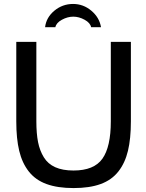

<svg xmlns="http://www.w3.org/2000/svg" viewBox="-20 -933 737 967"><path d="M350.1 14.2H351.1Q270 14.2 214.4 -6.1Q158.7 -26.4 125 -69.3Q91.3 -112.3 76.7 -173.6Q62 -234.9 62 -321.8V-722.2H163.1V-321.8Q163.1 -260.7 171.6 -217.5Q180.2 -174.3 200.7 -140.9Q221.2 -107.4 258.3 -90.8Q295.4 -74.2 350.1 -74.2Q453.6 -74.2 495.8 -133.8Q538.1 -193.4 538.1 -321.8V-722.2H639.2V-321.8Q639.2 -234.9 624.5 -173.6Q609.9 -112.3 576.2 -69.3Q542.5 -26.4 486.8 -6.1Q431.2 14.2 350.1 14.2ZM488.8 -795.9H439Q434.6 -817.9 406.2 -833.5Q377.9 -849.1 349.1 -849.1Q320.3 -849.1 291.7 -833.5Q263.2 -817.9 258.8 -795.9H207Q212.9 -845.2 253.9 -879.2Q294.9 -913.1 348.1 -913.1Q399.4 -913.1 439.9 -879.2Q480.5 -845.2 488.8 -795.9Z"/></svg>

Font: Perun
Style: Regular
Weight: 400
Version: Version 1.0000